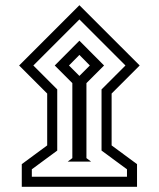

<svg xmlns="http://www.w3.org/2000/svg" viewBox="-20 -654 616 745"><path d="M54.2 -399.9 288.1 -633.8 522 -399.9 413.1 -291V-89.8L511.7 -17.1V70.8H64.5V-17.1L163.1 -89.8V-291ZM109.4 -399.9 202.1 -307.1V-69.8L103.5 2.9V31.7H472.7V2.9L374 -69.8V-307.1L466.8 -399.9L288.1 -578.6ZM242.7 -26.9 260.7 -40.5V-331.5L192.4 -399.9L288.1 -496.1L383.8 -399.9L315.4 -331.5V-40.5L333.5 -26.9ZM247.6 -399.9 288.1 -359.4 328.6 -399.9 288.1 -440.9Z"/></svg>

Font: Vazir FD
Style: Bold-FD
Weight: 700
Designer: Saber Rastikerdar
Foundry: Saber Rastikerdar
Version: Version 30.1.0